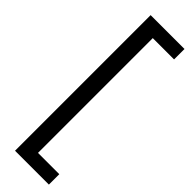

<svg xmlns="http://www.w3.org/2000/svg" viewBox="-299 -751 886 886"><g transform="rotate(45 144.0 -307.5)"><path d="M58 135H279V67H140V-682H279V-750H58Z"/></g></svg>

Font: Cabin Condensed
Style: Regular
Weight: 400
Designer: Pablo Impallari
Foundry: Pablo Impallari. www.impallari.com Igino Marini. www.ikern.com
Version: Version 1.006